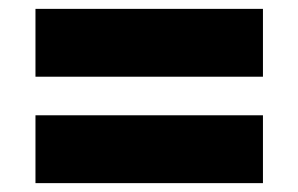

<svg xmlns="http://www.w3.org/2000/svg" viewBox="-20 -631 673 433"><path d="M60 -611V-458H573V-611ZM60 -371V-218H573V-371Z"/></svg>

Font: Hussar Techniczny
Style: Bold 
Weight: 700
Foundry: Cannot Into Space Fonts
Version: Version 0.77